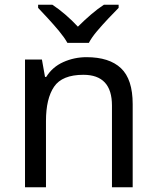

<svg xmlns="http://www.w3.org/2000/svg" viewBox="-20 -786 658 806"><path d="M343 -546Q439 -546 488 -499.5Q537 -453 537 -349V0H450V-343Q450 -472 330 -472Q241 -472 207 -422Q173 -372 173 -278V0H85V-536H156L169 -463H174Q200 -505 246 -525.5Q292 -546 343 -546ZM263 -606Q250 -629 228 -655.5Q206 -682 182 -708Q158 -734 140 -753V-766H200Q226 -749 254 -725Q282 -701 307 -674Q334 -701 362 -725Q390 -749 416 -766H478V-753Q459 -734 434.5 -708Q410 -682 387.5 -655.5Q365 -629 353 -606Z"/></svg>

Font: Noto Sans Old Italic
Style: Regular
Weight: 400
Designer: Monotype Design Team
Foundry: Monotype Imaging Inc.
Version: Version 2.003; ttfautohint (v1.8.4.7-5d5b)